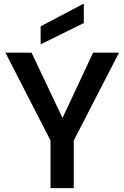

<svg xmlns="http://www.w3.org/2000/svg" viewBox="-20 -972 642 992"><path d="M241 0V-246L8 -700H143L306 -356H300L461 -700H595L361 -246V0ZM190 -743V-836L410 -952H413V-853Z"/></svg>

Font: DM Sans 9pt 36pt SemiBold
Style: Regular
Weight: 600
Version: Version 4.004;gftools[0.9.30]